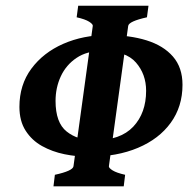

<svg xmlns="http://www.w3.org/2000/svg" viewBox="-20 -655 672 675"><path d="M621.6 -356.9Q621.6 -280.3 580.3 -223.4Q539.1 -166.5 465.1 -135.3Q391.1 -104 292.5 -104Q250 -104 206.8 -112.8Q163.6 -121.6 127.7 -141.6Q91.8 -161.6 70.1 -195.6Q48.3 -229.5 48.3 -279.3Q48.3 -356.9 90.3 -413.6Q132.3 -470.2 202.6 -501Q272.9 -531.7 356.9 -531.7Q435.5 -531.7 495.1 -513.2Q554.7 -494.6 588.1 -456.1Q621.6 -417.5 621.6 -356.9ZM415 0H168L172.9 -40.5Q235.8 -54.2 238.3 -70.3L306.2 -564Q307.1 -569.8 293.5 -578.6Q279.8 -587.4 249.5 -594.2L254.9 -634.8H502L496.6 -594.2Q433.1 -580.1 430.7 -564L362.8 -70.3Q362.3 -64.5 376 -55.9Q389.6 -47.4 419.9 -40.5ZM312 -161.6Q403.3 -161.6 448.5 -209.7Q493.7 -257.8 493.7 -335.9Q493.7 -394 458 -435.1Q422.4 -476.1 339.8 -476.1Q285.6 -476.1 249 -451.4Q212.4 -426.8 193.8 -386.7Q175.3 -346.7 175.3 -300.3Q175.3 -223.6 214.4 -192.6Q253.4 -161.6 312 -161.6Z"/></svg>

Font: Gentium Book Plus
Style: Bold Italic
Weight: 700
Italic angle: -8°
Designer: Victor Gaultney, Annie Olsen, Iska Routamaa, Becca Hirsbrunner
Foundry: SIL International
Version: Version 6.101